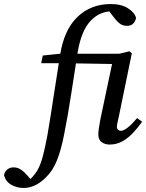

<svg xmlns="http://www.w3.org/2000/svg" viewBox="-160 -705 724 951"><path d="M389 -685Q441 -685 474 -664Q507 -643 514 -616Q505 -577 469 -577Q447 -577 431.5 -589.5Q416 -602 397 -628L365 -670L431 -649Q422 -649 413 -649Q404 -649 395 -649Q333 -649 288 -601Q243 -553 225 -448Q209 -348 193 -241.5Q177 -135 157 -36Q143 36 122.5 88.5Q102 141 65 176Q37 203 10 214.5Q-17 226 -42 226Q-77 226 -104 210.5Q-131 195 -140 164Q-138 147 -125 135.5Q-112 124 -93 124Q-72 124 -55 136Q-38 148 -23 166L1 194L-27 197Q-14 187 -1.5 174Q11 161 25 139Q41 111 52 69.5Q63 28 75 -36Q92 -136 106.5 -233.5Q121 -331 138 -435Q158 -559 224.5 -622Q291 -685 389 -685ZM327 -38Q327 -62 337 -113L395 -388L160 -392H44L52 -430L168 -442V-439H431L481 -451L493 -441L428 -125Q424 -109 421.5 -96.5Q419 -84 419 -77Q419 -67 425 -62Q431 -57 438 -57Q466 -57 519 -120L544 -102Q524 -74 500 -48Q476 -22 447 -5.5Q418 11 383 11Q360 11 343.5 -1Q327 -13 327 -38Z"/></svg>

Font: Lisu Bosa SemiBold
Style: Italic
Weight: 600
Italic angle: -19°
Designer: David Morse, Annie Olsen, Victor Gaultney, Frank Grießhammer (Latin)
Foundry: SIL International
Version: Version 2.000